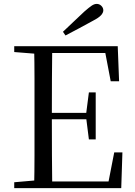

<svg xmlns="http://www.w3.org/2000/svg" viewBox="-20 -965 692 985"><path d="M303 -802Q332 -829 359.5 -855.5Q387 -882 413 -906Q437 -927 450.5 -936Q464 -945 476 -945Q490 -945 500 -935Q510 -925 510 -912Q510 -900 498.5 -887Q487 -874 456 -858Q422 -839 387 -820.5Q352 -802 316 -783ZM53 0V-30L191 -42H202V0ZM155 0Q157 -84 157 -168Q157 -252 157 -337V-391Q157 -476 157 -560.5Q157 -645 155 -728H248Q247 -645 246.5 -559.5Q246 -474 246 -380V-358Q246 -257 246.5 -170.5Q247 -84 248 0ZM202 0V-34H577L532 -9L566 -183H608L602 0ZM202 -353V-386H443V-353ZM436 -250 422 -361V-382L436 -491H471V-250ZM53 -698V-728H202V-687H191ZM548 -548 515 -721 559 -693H202V-728H584L591 -548Z"/></svg>

Font: Noto Serif JP
Style: Regular
Weight: 400
Designer: Ryoko NISHIZUKA  (kana & ideographs); Frank Grießhammer (Latin, Greek & Cyrillic); Wenlong ZHANG  (bopomofo); Sandoll Co
Foundry: Adobe
Version: Version 2.003-H1;hotconv 1.1.1;makeotfexe 2.6.0